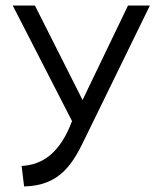

<svg xmlns="http://www.w3.org/2000/svg" viewBox="-20 -471 589 693"><path d="M26 -451 240 -34C197 81 134 124 58 128L67 202C199 199 244 118 289 24L521 -451H442L278 -110L106 -451Z"/></svg>

Font: Charger Sport
Style: Regular
Weight: 400
Designer: Jasper
Foundry: Cannot Into Space Fonts
Version: Version 1.1